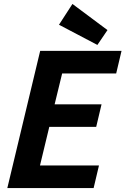

<svg xmlns="http://www.w3.org/2000/svg" viewBox="-20 -950 634 970"><path d="M17 0 183 -693H594L567 -579H294L256 -423H493L466 -309H229L182 -114H480L453 0ZM472 -723 278 -825 346 -930 523 -798Z"/></svg>

Font: Ubuntu Sans Mono
Style: Bold Italic
Weight: 700
Italic angle: -13.5°
Monospace: yes
Designer: Dalton Maag Ltd
Foundry: Dalton Maag Ltd
Version: Version 1.006